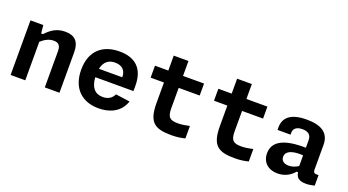

<svg xmlns="http://www.w3.org/2000/svg" viewBox="-51 -1215 3202 1765"><g transform="rotate(20 1550.0 -332.5)"><path d="M549 0V-392.5C549 -501 501 -546 409 -546C328 -546 274.5 -511 222 -454.5H204.5L196.5 -534H71V0H214.5V-376.5C250.5 -409.5 290.5 -432 337 -432C377.5 -432 405.5 -415.5 405.5 -355.5V0Z M664 -268.5C664 -82 775.5 12 934 12C1037.5 12 1142.5 -28 1182 -144.5L1042.5 -164C1022 -118.5 982.5 -99 934.5 -99C857.5 -99 815 -151 809.5 -247H1183V-299.5C1183 -465.5 1094.5 -546 940.5 -546C778 -546 664 -456 664 -268.5ZM814.5 -331C830.5 -406 876 -435.5 936 -435.5C1000.5 -435.5 1043 -402 1043 -332V-331Z M1648 15C1698.5 15 1743.5 8.5 1780.5 -1.5V-123C1741 -114 1703 -108 1667.5 -108C1591.5 -108 1563.5 -127.5 1563.5 -217.5V-417H1769V-534H1563.5V-680H1419.5V-534H1289V-417H1419.5V-218C1419.5 -28 1483.5 15 1648 15Z M2268 15C2318.5 15 2363.5 8.5 2400.5 -1.5V-123C2361 -114 2323 -108 2287.5 -108C2211.5 -108 2183.5 -127.5 2183.5 -217.5V-417H2389V-534H2183.5V-680H2039.5V-534H1909V-417H2039.5V-218C2039.5 -28 2103.5 15 2268 15Z M2770.5 -546C2610 -546 2549.5 -482 2549.5 -390V-364.5H2677V-383.5C2677 -428.5 2711.5 -449.5 2764 -449.5C2814.5 -449 2850.5 -430 2850.5 -372.5V-300C2709 -302.5 2532 -281 2532 -131C2532 -43 2593 12 2684.5 12C2754.5 12 2810 -20 2845.5 -63.5H2860C2865.5 -19.5 2889 11.5 2962.5 11.5C2988 11.5 3015.5 7.5 3046 0V-103C3004 -100 2994 -108.5 2994 -141V-378.5C2994 -501 2907.5 -546 2770.5 -546ZM2682 -151C2682 -200 2730.5 -226.5 2819.5 -226.5C2830.5 -226.5 2840.5 -226 2850.5 -225V-121C2822.5 -102.5 2791 -90.5 2757.5 -90.5C2710.5 -90.5 2682 -113.5 2682 -151Z"/></g></svg>

Font: Monaspace Neon
Style: Bold
Weight: 700
Designer: Riley Cran & the Lettermatic Team
Foundry: Lettermatic
Version: Version 1.200 (Monaspace Neon)